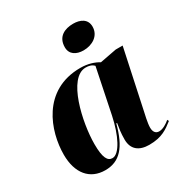

<svg xmlns="http://www.w3.org/2000/svg" viewBox="-181 -910 1001 1055"><g transform="rotate(-30 319.5 -383.0)"><path d="M410 -620C465 -620 517 -651 517 -709C517 -758 476 -776 432 -776C379 -776 328 -754 328 -686C328 -641 364 -620 410 -620ZM184 10C276 10 329 -50 364 -183H369C364 -152 359 -126 359 -83C359 -21 398 10 463 10C545 10 582 -20 621 -50L616 -60C599 -45 571 -27 547 -27C527 -27 513 -40 513 -70C513 -98 526 -152 531 -175L608 -536H564L459 -516C431 -533 393 -546 345 -546C103 -546 28 -325 28 -178C28 -61 86 10 184 10ZM251 -28C221 -28 203 -56 203 -144C203 -280 259 -533 371 -533C391 -533 409 -529 423 -514L365 -232C342 -121 296 -28 251 -28Z"/></g></svg>

Font: Noto Serif Display SemiCondensed Black
Style: Italic
Weight: 900
Width: 4
Italic angle: -12°
Designer: Monotype Design Team
Foundry: Monotype Imaging Inc.
Version: Version 2.009